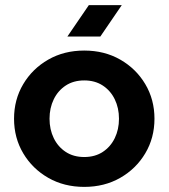

<svg xmlns="http://www.w3.org/2000/svg" viewBox="-20 -720 660 752"><path d="M310 12Q231 12 169 -23.5Q107 -59 71 -119.5Q35 -180 35 -255Q35 -330 71 -390.5Q107 -451 169 -486.5Q231 -522 310 -522Q389 -522 451 -486.5Q513 -451 549 -390.5Q585 -330 585 -255Q585 -180 549 -119.5Q513 -59 451 -23.5Q389 12 310 12ZM310 -105Q352 -105 382.5 -125Q413 -145 429.5 -179Q446 -213 446 -255Q446 -297 429.5 -331Q413 -365 382.5 -385Q352 -405 310 -405Q268 -405 237.5 -385Q207 -365 190.5 -331Q174 -297 174 -255Q174 -213 190.5 -179Q207 -145 237.5 -125Q268 -105 310 -105ZM244 -577 328 -700H457L373 -577Z"/></svg>

Font: MuseoModerno Thin SemiBold
Style: Regular
Weight: 600
Version: Version 1.003